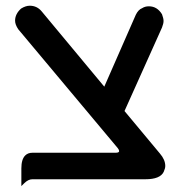

<svg xmlns="http://www.w3.org/2000/svg" viewBox="-20 -608 639 658"><path d="M546.4 -39.1Q546.4 -31.2 541 -19Q528.8 6.3 478.5 6.3H90.8Q76.7 6.3 62.5 20.5L53.2 29.8V-31.2Q53.2 -62 66.4 -75.2Q75.7 -84.5 90.8 -84.5H377Q384.3 -84.5 387.2 -87.4Q388.2 -88.4 388.2 -89.8Q388.2 -94.7 383.8 -100.1L42.5 -507.8Q31.7 -523.9 31.7 -537.1Q31.7 -560.1 52.2 -578.6Q67.9 -588.4 82 -588.4Q106.9 -588.4 123 -568.8L337.4 -311L445.3 -557.1Q454.1 -575.2 467.3 -580.1Q477.1 -586.4 490.2 -586.4Q518.6 -586.4 535.2 -559.1Q540.5 -544.9 540.5 -536.1Q540.5 -527.3 535.2 -513.7L406.7 -227.5L528.3 -81.5Q546.4 -60.5 546.4 -39.1Z"/></svg>

Font: YuPearl-Medium
Style: Medium
Weight: 500
Designer: Max Yao
Foundry: Max-Everyday
Version: Version 1.011; ttfautohint (v1.8.3)